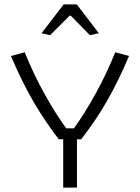

<svg xmlns="http://www.w3.org/2000/svg" viewBox="-20 -858 641 878"><path d="M170 -706 271 -838H331L432 -706L391 -697L304 -786H298L209 -697ZM269 -221H249Q184 -305 131 -396.5Q78 -488 30 -602L93 -619Q132 -522 182 -431.5Q232 -341 283 -271H318Q369 -342 418.5 -432Q468 -522 507 -619L570 -602Q522 -488 469.5 -396.5Q417 -305 351 -221H332V0H269Z"/></svg>

Font: Athiti
Style: Regular
Weight: 400
Designer: CadsonDemak Team
Foundry: CadsonDemak
Version: Version 1.032